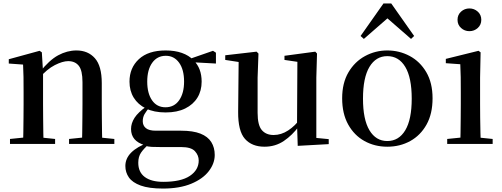

<svg xmlns="http://www.w3.org/2000/svg" viewBox="-20 -836 2918 1115"><path d="M38 0V-29L145 -40H195L300 -29V0ZM114 0Q115 -25 115.5 -66.5Q116 -108 116.5 -153Q117 -198 117 -232V-301Q117 -352 116.5 -388.5Q116 -425 114 -461L31 -467V-492L210 -541L223 -532L230 -417V-415V-232Q230 -198 230.5 -153Q231 -108 231.5 -66.5Q232 -25 233 0ZM381 0V-29L487 -40H537L644 -29V0ZM456 0Q457 -25 457.5 -66Q458 -107 458.5 -152Q459 -197 459 -232V-359Q459 -427 437.5 -454Q416 -481 376 -481Q344 -481 298.5 -458Q253 -435 204 -379L197 -417H211Q266 -487 318 -515Q370 -543 424 -543Q491 -543 531 -498Q571 -453 571 -353V-232Q571 -197 571.5 -152Q572 -107 572.5 -66Q573 -25 574 0Z M926 259Q845 259 797 241.5Q749 224 728.5 194.5Q708 165 708 128Q708 84 742 50Q776 16 843 -9L847 -1Q815 27 799 50.5Q783 74 783 109Q783 164 821 192Q859 220 928 220Q1031 220 1082.5 185.5Q1134 151 1134 96Q1134 66 1112 42Q1090 18 1032 18H913Q882 18 861 17Q840 16 821 10V7Q741 -16 741 -87Q741 -120 761.5 -152Q782 -184 832 -219V-228L853 -218Q830 -192 819.5 -173.5Q809 -155 809 -132Q809 -107 827 -92Q845 -77 885 -77H1032Q1101 -77 1144 -60Q1187 -43 1207 -11Q1227 21 1227 64Q1227 113 1192.5 158Q1158 203 1090.5 231Q1023 259 926 259ZM942 -183Q874 -183 827.5 -206Q781 -229 756.5 -269Q732 -309 732 -362Q732 -442 786.5 -492.5Q841 -543 942 -543Q996 -543 1036.5 -528.5Q1077 -514 1102 -488L1105 -485Q1151 -439 1151 -362Q1151 -309 1126.5 -269Q1102 -229 1055.5 -206Q1009 -183 942 -183ZM941 -213Q992 -213 1020.5 -254Q1049 -295 1049 -362Q1049 -432 1020 -472Q991 -512 943 -512Q893 -512 864 -471.5Q835 -431 835 -362Q835 -294 863 -253.5Q891 -213 941 -213ZM1070 -476V-492H1076L1217 -541L1234 -530V-467Z M1516 16Q1443 16 1402.5 -29.5Q1362 -75 1363 -187L1366 -492L1392 -472L1288 -488V-515L1470 -536L1481 -525L1476 -385V-181Q1476 -109 1500.5 -80.5Q1525 -52 1569 -52Q1613 -52 1653.5 -78.5Q1694 -105 1726 -149L1755 -103H1716Q1678 -51 1628.5 -17.5Q1579 16 1516 16ZM1709 11 1705 -111V-113L1707 -477L1632 -488V-512L1811 -536L1821 -525L1817 -385V-35L1889 -28V1Z M2229 16Q2156 16 2096.5 -17Q2037 -50 2002 -113Q1967 -176 1967 -265Q1967 -354 2003.5 -416Q2040 -478 2100 -510.5Q2160 -543 2229 -543Q2299 -543 2359 -511Q2419 -479 2455.5 -417Q2492 -355 2492 -265Q2492 -175 2457 -112.5Q2422 -50 2362.5 -17Q2303 16 2229 16ZM2229 -17Q2296 -17 2333.5 -79.5Q2371 -142 2371 -263Q2371 -385 2333.5 -447.5Q2296 -510 2229 -510Q2163 -510 2125.5 -447.5Q2088 -385 2088 -263Q2088 -142 2125.5 -79.5Q2163 -17 2229 -17ZM2367 -610 2196 -759H2264L2093 -610L2074 -627L2207 -816H2252L2385 -627Z M2577 0V-29L2685 -40H2734L2841 -29V0ZM2653 0Q2654 -25 2654.5 -66.5Q2655 -108 2655.5 -153Q2656 -198 2656 -232V-300Q2656 -350 2655.5 -388.5Q2655 -427 2653 -463L2569 -469V-494L2759 -541L2771 -532L2768 -385V-232Q2768 -198 2768.5 -153Q2769 -108 2770 -66.5Q2771 -25 2772 0ZM2706 -655Q2678 -655 2657.5 -673.5Q2637 -692 2637 -721Q2637 -750 2657.5 -768.5Q2678 -787 2706 -787Q2734 -787 2754.5 -768.5Q2775 -750 2775 -721Q2775 -692 2754.5 -673.5Q2734 -655 2706 -655Z"/></svg>

Font: Noto Serif KR SemiBold
Style: Regular
Weight: 600
Designer: Ryoko NISHIZUKA 西塚涼子 (kana & ideographs); Frank Grießhammer (Latin, Greek & Cyrillic); Wenlong ZHANG 张文龙 (bopomofo); San
Foundry: Adobe
Version: Version 2.003-H1;hotconv 1.1.1;makeotfexe 2.6.0